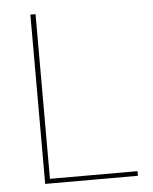

<svg xmlns="http://www.w3.org/2000/svg" viewBox="-49 -680 575 722"><g transform="rotate(-5 239.0 -319.5)"><path d="M112 0H92.5V-639H112ZM99 -17.5H442.5V0H99Z"/></g></svg>

Font: Anek Gujarati Medium Thin
Style: Regular
Weight: 250
Version: Version 1.003